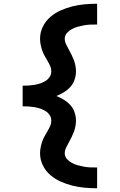

<svg xmlns="http://www.w3.org/2000/svg" viewBox="-20 -853 640 1026"><path d="M499 153Q466 153 432.5 150Q399 147 367 139Q335 131 304.5 117.5Q274 104 249 82.5Q224 61 209 30.5Q194 0 194 -34Q194 -49 197 -64.5Q200 -80 205 -95Q210 -110 217.5 -123.5Q225 -137 233 -150.5Q241 -164 247.5 -178.5Q254 -193 254 -209Q254 -225 245 -238.5Q236 -252 222.5 -260Q209 -268 194 -273Q179 -278 163.5 -280.5Q148 -283 132.5 -284Q117 -285 101 -285V-312V-395Q117 -395 132.5 -396Q148 -397 163.5 -399.5Q179 -402 194 -407Q209 -412 222.5 -420Q236 -428 245 -441.5Q254 -455 254 -471Q254 -487 247.5 -501.5Q241 -516 233 -529.5Q225 -543 217.5 -556.5Q210 -570 205 -585Q200 -600 197 -615.5Q194 -631 194 -646Q194 -680 209 -710.5Q224 -741 249 -762.5Q274 -784 304.5 -797.5Q335 -811 367 -819Q399 -827 432.5 -830Q466 -833 499 -833V-722Q482 -722 464.5 -721.5Q447 -721 430.5 -718Q414 -715 397 -710.5Q380 -706 365 -698Q350 -690 338 -677Q326 -664 326 -646Q326 -631 333 -616.5Q340 -602 347.5 -588.5Q355 -575 362 -561Q369 -547 374.5 -532.5Q380 -518 383 -502.5Q386 -487 386 -471Q386 -449 378.5 -427Q371 -405 356 -388.5Q341 -372 321.5 -360Q302 -348 281 -340Q302 -332 321.5 -320Q341 -308 356 -291.5Q371 -275 378.5 -253Q386 -231 386 -209Q386 -193 383 -177.5Q380 -162 374.5 -147.5Q369 -133 362 -119Q355 -105 347.5 -91.5Q340 -78 333 -63.5Q326 -49 326 -34Q326 -16 338 -3Q350 10 365 18Q380 26 397 30.5Q414 35 430.5 38Q447 41 464.5 41.5Q482 42 499 42Z"/></svg>

Font: Iosevka Curly XBdEx
Style: Regular
Weight: 800
Width: 7
Monospace: yes
Designer: Belleve Invis
Foundry: Belleve Invis
Version: Version 11.1.0; ttfautohint (v1.8.3)